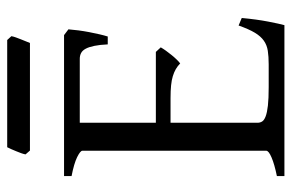

<svg xmlns="http://www.w3.org/2000/svg" viewBox="-159 -655 814 536"><g transform="rotate(-90 248.0 -387.0)"><path d="M465.8 -119.1Q461.9 -77.1 455.8 -45.7Q449.7 -14.2 445.8 0H24.4V-21Q57.6 -27.8 76.4 -35.9Q95.2 -43.9 95.2 -50.8V-564Q95.2 -569.8 77.4 -578.6Q59.6 -587.4 24.4 -594.2V-615.2H418L434.1 -603Q433.1 -590.3 431.2 -575.2Q429.2 -560.1 426.3 -544.9Q423.3 -529.8 420.2 -516.1Q417 -502.4 414.1 -493.2H392.1Q391.1 -515.6 387.9 -530.8Q384.8 -545.9 379.9 -554.9Q375 -564 367.9 -567.6Q360.8 -571.3 352.1 -571.3H173.3V-358.9H371.1L383.8 -345.2Q379.9 -338.4 374.3 -330.6Q368.7 -322.8 362.5 -315.2Q356.4 -307.6 350.3 -301.3Q344.2 -294.9 338.9 -291Q331.5 -298.3 323 -303.2Q314.5 -308.1 303.5 -311.5Q292.5 -314.9 277.6 -316.4Q262.7 -317.9 242.2 -317.9H173.3V-75.2Q173.3 -67.9 176.8 -62.3Q180.2 -56.6 190.9 -52.5Q201.7 -48.3 221.2 -46.1Q240.7 -43.9 272.9 -43.9H335.9Q358.4 -43.9 374.3 -46.4Q390.1 -48.8 402.3 -57.4Q414.6 -65.9 424.6 -82.5Q434.6 -99.1 444.8 -127.9ZM415 -762.2Q414.1 -756.8 411.6 -749.8Q409.2 -742.7 406.2 -735.6Q403.3 -728.5 400.6 -721.7Q397.9 -714.8 396 -710.4H95.7L85 -722.7Q85.9 -728 88.4 -734.9Q90.8 -741.7 93.8 -748.8Q96.7 -755.9 99.6 -762.5Q102.5 -769 105 -773.9H404.3Z"/></g></svg>

Font: Noto Serif Devanagari
Style: Bold
Weight: 700
Designer: Monotype Design Team
Foundry: Monotype Imaging Inc.
Version: Version 1.01